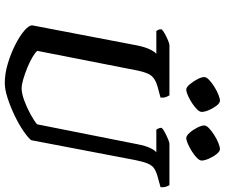

<svg xmlns="http://www.w3.org/2000/svg" viewBox="-90 -870 960 821"><g transform="rotate(90 390.5 -460.0)"><path d="M336 0Q295 0 252 -13Q209 -26 171.5 -45Q134 -64 111 -84Q88 -104 89 -118L175 -567Q182 -601 192.5 -622Q203 -643 211 -648H113Q111 -651 108 -656.5Q105 -662 106 -671Q113 -678 127 -685.5Q141 -693 154.5 -698.5Q168 -704 174 -704H388Q391 -700 395 -690Q399 -680 398 -666L350 -653Q319 -644 305 -627.5Q291 -611 282 -567L198 -139Q205 -130 224.5 -118.5Q244 -107 269.5 -96.5Q295 -86 319 -79Q343 -72 358 -72Q380 -72 411 -83.5Q442 -95 470 -110.5Q498 -126 512 -138L597 -566Q604 -603 614 -623Q624 -643 632 -648H535Q533 -650 530 -656.5Q527 -663 527 -671Q534 -678 548.5 -685.5Q563 -693 576.5 -698.5Q590 -704 595 -704H772Q775 -700 778.5 -690Q782 -680 781 -666L734 -653Q713 -647 700.5 -638.5Q688 -630 680 -611.5Q672 -593 665 -558L580 -113Q569 -99 540.5 -79.5Q512 -60 474.5 -42Q437 -24 400 -12Q363 0 336 0ZM571 -776Q561 -776 548.5 -790Q536 -804 526.5 -822.5Q517 -841 517 -853Q517 -862 529 -873.5Q541 -885 558.5 -896Q576 -907 592.5 -913.5Q609 -920 618 -920Q628 -920 639.5 -905.5Q651 -891 659 -872.5Q667 -854 667 -842Q667 -833 656 -822Q645 -811 628.5 -800.5Q612 -790 596 -783Q580 -776 571 -776ZM363 -776Q354 -776 341.5 -790.5Q329 -805 319.5 -823Q310 -841 310 -853Q310 -862 322 -873.5Q334 -885 351.5 -896Q369 -907 385.5 -913.5Q402 -920 411 -920Q421 -920 432 -906Q443 -892 451 -873.5Q459 -855 459 -842Q459 -833 448 -822Q437 -811 421 -800.5Q405 -790 389 -783Q373 -776 363 -776Z"/></g></svg>

Font: Texturina SemiBold
Style: Italic
Weight: 600
Italic angle: -11°
Designer: Guillermo Torres Carreño
Foundry: Omnibus-Type
Version: Version 1.002; ttfautohint (v1.8.3)